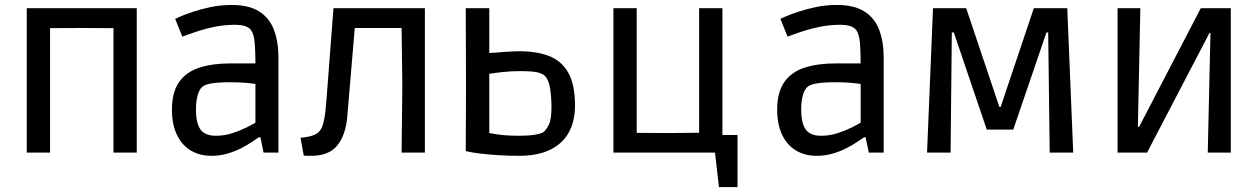

<svg xmlns="http://www.w3.org/2000/svg" viewBox="-20 -616 5075 775"><path d="M88 0V-583H182V0ZM438 0V-583H532V0ZM116 -502V-583H505V-502L311 -503Z M833 13Q786 13 750 -8.5Q714 -30 694 -72Q674 -114 674 -173Q674 -244 703 -285Q732 -326 785 -343Q838 -360 909 -360H1011Q1011 -409 1008 -443.5Q1005 -478 993 -495Q983 -507 966.5 -511.5Q950 -516 929 -516Q890 -516 852.5 -509Q815 -502 784 -492Q753 -482 734.5 -475Q716 -468 716 -468L687 -540Q687 -540 706 -548.5Q725 -557 757.5 -568Q790 -579 830.5 -587.5Q871 -596 915 -596Q985 -596 1026.5 -569.5Q1068 -543 1086 -495Q1104 -447 1104 -383V0H1044L1031 -62H1025Q1016 -56 997.5 -43.5Q979 -31 954 -18Q929 -5 898 4Q867 13 833 13ZM851 -68Q886 -68 918 -78.5Q950 -89 975 -101.5Q1000 -114 1011 -121V-277Q1000 -279 974 -281.5Q948 -284 907 -284Q818 -284 797 -266Q785 -256 778 -232Q771 -208 771 -174Q771 -118 789.5 -93Q808 -68 851 -68Z M1206 12 1193 -60Q1208 -61 1225.5 -64.5Q1243 -68 1257 -76Q1267 -82 1274.5 -93Q1282 -104 1288 -132Q1294 -160 1298 -216L1326 -583H1695V0H1601L1604 -269L1601 -503H1412L1382 -148Q1376 -72 1342 -29.5Q1308 13 1236 13Q1228 13 1220.5 13Q1213 13 1206 12Z M2074 13Q2034 13 1994 10.5Q1954 8 1919.5 4Q1885 0 1860 -6L1861 -265L1860 -583H1955V-402Q1971 -403 1991 -404.5Q2011 -406 2032.5 -407.5Q2054 -409 2071 -409Q2142 -410 2193.5 -391Q2245 -372 2273 -324Q2301 -276 2301 -190Q2301 -127 2276 -81.5Q2251 -36 2200.5 -11.5Q2150 13 2074 13ZM2077 -68Q2112 -68 2138 -72Q2164 -76 2174 -83Q2185 -92 2195.5 -113Q2206 -134 2206 -183Q2206 -223 2200.5 -258.5Q2195 -294 2179 -310Q2167 -321 2144 -325Q2121 -329 2082 -329Q2041 -329 2006.5 -325Q1972 -321 1955 -318V-79Q1965 -77 1984 -74Q2003 -71 2027 -69.5Q2051 -68 2077 -68Z M2478 0 2477 -80 2681 -79 2890 -81V0ZM2456 0V-583H2550V0ZM2802 0V-583H2896V0ZM2882 139 2858 -71H2957V139Z M3276 13Q3229 13 3193 -8.5Q3157 -30 3137 -72Q3117 -114 3117 -173Q3117 -244 3146 -285Q3175 -326 3228 -343Q3281 -360 3352 -360H3454Q3454 -409 3451 -443.5Q3448 -478 3436 -495Q3426 -507 3409.5 -511.5Q3393 -516 3372 -516Q3333 -516 3295.5 -509Q3258 -502 3227 -492Q3196 -482 3177.5 -475Q3159 -468 3159 -468L3130 -540Q3130 -540 3149 -548.5Q3168 -557 3200.5 -568Q3233 -579 3273.5 -587.5Q3314 -596 3358 -596Q3428 -596 3469.5 -569.5Q3511 -543 3529 -495Q3547 -447 3547 -383V0H3487L3474 -62H3468Q3459 -56 3440.5 -43.5Q3422 -31 3397 -18Q3372 -5 3341 4Q3310 13 3276 13ZM3294 -68Q3329 -68 3361 -78.5Q3393 -89 3418 -101.5Q3443 -114 3454 -121V-277Q3443 -279 3417 -281.5Q3391 -284 3350 -284Q3261 -284 3240 -266Q3228 -256 3221 -232Q3214 -208 3214 -174Q3214 -118 3232.5 -93Q3251 -68 3294 -68Z M3722 0 3746 -583H3880L4014 -184H4019L4153 -583H4288L4312 0H4217L4211 -485H4204L4070 -93H3963L3830 -485H3822L3817 0Z M4491 0V-583H4583L4573 -104H4578L4827 -583H4948V0H4855L4866 -483H4862L4610 0Z"/></svg>

Font: Ruda Medium
Style: Regular
Weight: 500
Version: Version 2.001